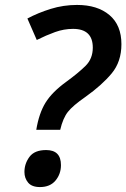

<svg xmlns="http://www.w3.org/2000/svg" viewBox="-20 -744 512 778"><path d="M127 -218H224Q235 -265 255 -290.5Q275 -316 327 -352Q393 -399 432.5 -446.5Q472 -494 472 -565Q472 -642 423.5 -683Q375 -724 292 -724Q237 -724 185.5 -708Q134 -692 91 -669L129 -582Q167 -601 203 -614Q239 -627 276 -627Q356 -627 356 -551Q356 -506 326.5 -477Q297 -448 249 -413Q191 -371 164.5 -328Q138 -285 127 -218ZM142 14Q183 14 205 -12.5Q227 -39 227 -75Q227 -136 167 -136Q120 -136 99.5 -108.5Q79 -81 79 -47Q79 -22 94 -4Q109 14 142 14Z"/></svg>

Font: Noto Sans UI Medium
Style: Italic
Weight: 500
Italic angle: -12°
Designer: Monotype Design Team
Foundry: Monotype Imaging Inc.
Version: Version 1.901